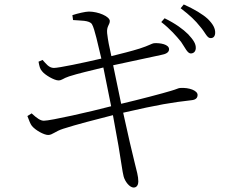

<svg xmlns="http://www.w3.org/2000/svg" viewBox="-20 -798 1040 862"><path d="M793 -610C811 -584 821 -559 836 -558C849 -558 858 -566 859 -581C860 -601 849 -618 825 -644C802 -667 768 -692 719 -716L704 -699C744 -668 772 -636 793 -610ZM879 -678C901 -653 909 -628 924 -627C937 -626 945 -634 946 -649C947 -670 937 -689 913 -713C890 -734 854 -756 805 -778L791 -761C833 -729 857 -706 879 -678ZM103 -277C111 -256 116 -242 123 -233C139 -213 178 -192 196 -192C216 -192 226 -208 264 -220C319 -238 416 -263 487 -281L512 -143C522 -86 530 -23 535 -6C541 17 562 44 580 44C596 44 601 29 601 17C601 -7 594 -29 584 -70C574 -110 554 -195 533 -292C694 -329 752 -338 839 -348C862 -350 867 -361 867 -372C867 -391 830 -406 788 -403C779 -402 775 -398 747 -390C715 -380 601 -350 524 -332L488 -505L702 -551C724 -555 739 -562 739 -577C739 -599 699 -606 671 -604C662 -603 648 -593 607 -580C569 -568 524 -557 480 -546C470 -590 465 -615 461 -649C458 -681 473 -686 473 -704C472 -724 422 -746 379 -746C364 -746 329 -738 305 -730L308 -708C338 -705 382 -708 393 -689C405 -669 420 -597 435 -535C354 -516 244 -493 222 -493C199 -493 186 -513 171 -529L153 -521C157 -500 159 -489 169 -478C182 -461 224 -437 242 -437C259 -437 262 -446 290 -455C330 -468 387 -481 444 -495L479 -321C384 -296 207 -256 177 -256C162 -256 147 -266 122 -289Z"/></svg>

Font: Noto Serif SC Light
Style: Regular
Weight: 300
Designer: Ryoko NISHIZUKA 西塚涼子 (kana & ideographs); Frank Grießhammer (Latin, Greek & Cyrillic); Wenlong ZHANG 张文龙 (bopomofo); San
Foundry: Adobe
Version: Version 2.001;hotconv 1.1.0;makeotfexe 2.6.0